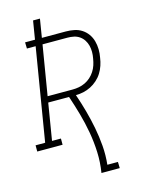

<svg xmlns="http://www.w3.org/2000/svg" viewBox="-171 -812 810 1105"><g transform="rotate(-15 233.5 -260.0)"><path d="M292 215Q302 153 299.5 92Q297 31 286.5 -28Q276 -87 260 -143.5Q244 -200 225 -256H101L65 -37H118V0H-33V-37H24L115 -588H63L62 -625H121L139 -735H180L162 -625H304Q330 -625 354.5 -620Q379 -615 399 -602Q419 -589 433 -569.5Q447 -550 453.5 -526.5Q460 -503 460.5 -477.5Q461 -452 456 -427Q453 -405 445.5 -382.5Q438 -360 425.5 -340Q413 -320 394.5 -303.5Q376 -287 355 -276.5Q334 -266 311.5 -261Q289 -256 266 -256Q284 -204 298.5 -151.5Q313 -99 323.5 -45Q334 9 338.5 65Q343 121 337 178H400L401 215ZM107 -292H256Q275 -292 294 -295.5Q313 -299 331 -307.5Q349 -316 364 -329.5Q379 -343 390 -360Q401 -377 407 -395.5Q413 -414 416 -433Q420 -453 420 -472.5Q420 -492 415.5 -510Q411 -528 401 -543.5Q391 -559 376 -569.5Q361 -580 342.5 -584Q324 -588 304 -588H156Z"/></g></svg>

Font: Iosevka Curly Slab Extralight
Style: Italic
Weight: 200
Italic angle: -9°
Monospace: yes
Designer: Belleve Invis
Foundry: Belleve Invis
Version: Version 22.1.2; ttfautohint (v1.8.4)